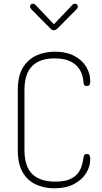

<svg xmlns="http://www.w3.org/2000/svg" viewBox="-20 -1010 552 1036"><path d="M272 6Q219 6 174 -14.5Q129 -35 102.5 -80Q76 -125 76 -200V-525Q76 -600 103.5 -645Q131 -690 176 -710.5Q221 -731 275 -731Q339 -731 381.5 -708Q424 -685 445.5 -649Q467 -613 467 -574Q467 -557 462.5 -551.5Q458 -546 449 -546Q436 -546 433.5 -552.5Q431 -559 431 -564Q430 -582 423.5 -604.5Q417 -627 400.5 -647.5Q384 -668 353.5 -681.5Q323 -695 274 -695Q195 -695 153.5 -653.5Q112 -612 112 -525V-200Q112 -112 154 -71Q196 -30 278 -30Q328 -30 357 -43Q386 -56 401 -76Q416 -96 422 -119Q428 -142 431 -161Q432 -168 435 -173.5Q438 -179 449 -179Q458 -179 462.5 -173Q467 -167 467 -150Q467 -112 445 -76Q423 -40 379.5 -17Q336 6 272 6ZM271 -847Q259 -847 250 -858L150 -959Q146 -964 144 -967.5Q142 -971 142 -975Q142 -980 146 -985Q150 -990 157 -990Q166 -990 173 -982L271 -879L369 -982Q376 -990 385 -990Q392 -990 396 -985Q400 -980 400 -975Q400 -971 398 -967.5Q396 -964 392 -959L292 -858Q281 -847 271 -847Z"/></svg>

Font: Dosis ExtraLight
Style: Regular
Weight: 250
Designer: EdgarTolentino, PabloImpallari, IginoMarini
Foundry: EdgarTolentino, PabloImpallari, IginoMarini
Version: Version 3.001; ttfautohint (v1.8.2)